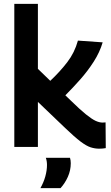

<svg xmlns="http://www.w3.org/2000/svg" viewBox="-20 -760 574 993"><path d="M493 9Q471 9 449 2Q427 -5 396.5 -28Q366 -51 317 -98L176 -233V0H54V-740H176V-404L240 -342Q290 -389 328 -438.5Q366 -488 383 -550L511 -541Q496 -490 465 -441.5Q434 -393 395 -349Q356 -305 318 -267L345 -241Q394 -193 424.5 -168.5Q455 -144 474.5 -135Q494 -126 511 -126Q514 -126 517.5 -126.5Q521 -127 526 -127L527 6Q512 9 493 9ZM189 213Q206 183 214.5 152Q223 121 223 93Q223 73 217 56H342Q346 69 346 84Q346 121 331 154.5Q316 188 293 213Z"/></svg>

Font: Georama SemiBold
Style: Regular
Weight: 600
Designer: Jean-Baptiste Levee
Foundry: Production Type
Version: Version 1.000